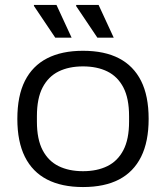

<svg xmlns="http://www.w3.org/2000/svg" viewBox="-20 -743 670 775"><path d="M315 12Q229 12 170 -18.5Q111 -49 80.5 -110Q50 -171 50 -263Q50 -356 80.5 -416.5Q111 -477 170 -507.5Q229 -538 315 -538Q402 -538 460.5 -507.5Q519 -477 549.5 -416.5Q580 -356 580 -263Q580 -171 549.5 -110Q519 -49 460.5 -18.5Q402 12 315 12ZM315 -52Q372 -52 413.5 -72.5Q455 -93 478 -137Q501 -181 501 -252V-274Q501 -346 478 -390Q455 -434 413.5 -454.5Q372 -475 315 -475Q258 -475 216.5 -454.5Q175 -434 152 -390Q129 -346 129 -274V-252Q129 -181 152 -137Q175 -93 216.5 -72.5Q258 -52 315 -52ZM373 -591 287 -719 288 -723H378L439 -591ZM203 -591 117 -719V-723H208L269 -591Z"/></svg>

Font: Archivo SemiExpanded Light
Style: Regular
Weight: 300
Width: 6
Designer: Hector Gatti
Foundry: Omnibus-Type
Version: Version 2.001